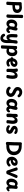

<svg xmlns="http://www.w3.org/2000/svg" viewBox="4174 -5039 1171 9559"><g transform="rotate(90 4759.5 -259.5)"><path d="M143.8 15Q113.2 15 88.3 3.1Q63.4 -8.9 63.4 -40Q63.4 -50 64.9 -69.2Q66.4 -88.3 69.4 -130.1Q72.4 -171.9 75.9 -247.9Q79.4 -324 83.4 -447Q85.4 -515 86.4 -580.4Q87.4 -645.9 87.4 -701Q87.4 -731.9 113.7 -744.4Q140 -757 171.4 -757Q179.4 -757 186.9 -755.5Q194.4 -754 207.4 -754Q245.4 -754 282.9 -759.5Q320.4 -765 357.4 -765Q432.2 -765 493.1 -736.5Q554 -708 590.2 -656.5Q626.4 -605 626.4 -535Q626.4 -455.5 594.9 -406.7Q563.4 -357.9 509.4 -333.2Q455.4 -308.6 385.9 -299.8Q316.4 -291 240.4 -291Q238.4 -212.7 234.4 -162.4Q230.4 -112.1 227.4 -83.7Q224.4 -55.2 224.4 -40Q224.4 -8.9 199.4 3.1Q174.4 15 143.8 15ZM242.4 -417Q281.4 -418 320.2 -421.1Q359 -424.2 390.6 -435.1Q422.2 -446 441.3 -469.7Q460.4 -493.5 460.4 -537Q460.4 -551.1 455.4 -568.4Q450.3 -585.7 438 -601.6Q425.6 -617.5 403.9 -627.8Q382.1 -638 349.4 -638Q324.8 -638 299.3 -633.5Q273.9 -629 248.4 -629Q247.4 -575.9 246.4 -525.4Q245.4 -474.9 242.4 -417Z M719 -762Q720.8 -797.6 740.8 -811.3Q760.8 -825 798.7 -825Q820.2 -825 839.7 -818.7Q859.1 -812.4 870.6 -798.8Q882 -785.1 880.2 -762Q876 -695.9 874.4 -623.2Q872.8 -550.4 873.3 -478.7Q873.8 -407 873.8 -343L869.8 -230Q869.8 -162 867.2 -116.6Q864.6 -71.1 859.7 -54.4Q849.6 -17.3 832.7 -4.7Q815.9 8 789.8 8Q743.2 8 718.4 -10.1Q693.6 -28.2 699.1 -66.1Q701.3 -80.7 703.8 -113.6Q706.3 -146.4 708.4 -187.1Q710.6 -227.8 712.1 -266.9Q713.6 -306 713.6 -333Q713.6 -438 714.1 -516.2Q714.6 -594.4 715.7 -654.2Q716.8 -713.9 719 -762Z M952.7 -240Q952.7 -332 986.2 -397.4Q1019.7 -462.9 1075.6 -498.2Q1131.4 -533.6 1197.2 -533.6Q1222.8 -533.6 1250.8 -526.8Q1278.9 -520.1 1304.9 -510.4Q1330.9 -500.7 1348.6 -489.7L1355.1 -507.7Q1361.4 -523.6 1377.7 -535.6Q1394 -547.6 1417.1 -547.6Q1448.8 -547.6 1474.7 -526.1Q1500.7 -504.7 1500.7 -467.6Q1500.7 -451.8 1497.7 -427.2Q1494.7 -402.6 1488.6 -369.3Q1482.4 -336 1471.6 -296.4Q1460.7 -256.9 1444.1 -212Q1444.1 -177.6 1449.2 -156.7Q1454.2 -135.9 1464.1 -127.1Q1474 -118.3 1489.1 -118.3Q1501.6 -118.3 1511.2 -126.9Q1520.9 -135.4 1531.3 -150.4Q1541 -163.9 1550.1 -169.4Q1559.1 -174.9 1574.4 -174.9Q1597.4 -174.9 1611.8 -158.1Q1626.2 -141.3 1626.2 -123Q1626.2 -105 1618.9 -86.4Q1611.6 -67.9 1599.7 -53Q1575 -21.3 1541.2 -4.5Q1507.4 12.3 1468.6 12.3Q1440.2 12.3 1412.3 2.1Q1384.4 -8.1 1361.9 -29.1Q1339.3 -50 1326.2 -79.9Q1291.9 -38.3 1250.9 -16.5Q1210 5.3 1155.3 5.3Q1096.2 5.3 1050.4 -25.6Q1004.7 -56.4 978.7 -111.7Q952.7 -167 952.7 -240ZM1122.7 -246Q1122.7 -227.1 1126.9 -206.4Q1131.2 -185.8 1139.9 -167.7Q1148.7 -149.6 1163 -138.3Q1177.3 -127.1 1196.7 -127.1Q1234.8 -127.1 1256.8 -150.4Q1278.8 -173.8 1297.7 -210Q1296.9 -238.9 1299.2 -269.5Q1301.6 -300.1 1306.3 -328.6Q1311 -357.1 1315.7 -378.1Q1293.4 -393.1 1272.6 -401.6Q1251.8 -410.1 1228.1 -410.1Q1195.8 -410.1 1171.9 -389.2Q1148.1 -368.2 1135.4 -331.3Q1122.7 -294.4 1122.7 -246Z M1683.9 -484Q1683.1 -521 1708.1 -534.5Q1733.1 -548 1763.1 -548Q1794.3 -548 1819.2 -534.5Q1844.1 -521 1844.1 -484Q1844.1 -455 1841.6 -416.2Q1839.1 -377.4 1836.6 -336.7Q1834.1 -296 1834.1 -259Q1834.1 -222.2 1837.9 -194.8Q1841.7 -167.4 1851.6 -152.7Q1861.4 -138 1880.1 -138Q1912.2 -138 1934.7 -174.4Q1957.1 -210.9 1973.1 -292Q1976.1 -344 1978.2 -379.9Q1980.3 -415.8 1983.6 -441.2Q1986.8 -466.6 1991.2 -487.6Q1998.6 -521.8 2022.3 -535.9Q2046.1 -550 2082.1 -550Q2117.7 -550 2134.6 -535.6Q2151.4 -521.2 2151.4 -490Q2151.4 -468.9 2147.9 -441.4Q2144.4 -413.9 2139.4 -385.4Q2134.4 -357 2129.4 -330Q2126.4 -281 2125.3 -231Q2124.2 -181 2124.2 -131Q2124.2 -103 2124.7 -73Q2125.2 -43 2125.2 -13Q2125.2 38.2 2113.7 94.1Q2102.1 149.9 2074.7 197.8Q2047.3 245.8 2001.9 275.9Q1956.4 306 1888.1 306Q1834.6 306 1784.8 285.8Q1735 265.7 1701.1 229.5Q1667.1 193.3 1659.6 146.3Q1655.2 118.9 1667.7 102.7Q1680.1 86.4 1700.8 79.2Q1721.6 72 1740.1 72Q1760.6 72 1772 85.3Q1783.4 98.7 1795.1 120Q1803.7 134.9 1813.8 146.3Q1824 157.8 1840.4 164.4Q1856.9 171 1881.1 171Q1912.8 171 1931.7 148.6Q1950.7 126.2 1960.7 89.7Q1970.8 53.2 1973.7 9.1Q1976.6 -35 1976.1 -78.7Q1954.2 -40.7 1919.2 -18.3Q1884.2 4 1827.1 4Q1783.4 4 1753.8 -18Q1724.2 -40 1706.9 -77Q1689.7 -114 1681.9 -160.5Q1674.1 -207 1674.1 -257Q1674.1 -298 1676.6 -342.7Q1679.1 -387.4 1681.6 -425.7Q1684.1 -464 1683.9 -484Z M2269.4 -466.3Q2271.2 -502.3 2289.3 -514.7Q2307.3 -527 2342.4 -527Q2383.8 -527 2407.6 -516.2Q2431.4 -505.4 2431.2 -480Q2431 -475.7 2430.6 -469.3Q2430.2 -462.9 2429.2 -452.9Q2455.1 -489.3 2494.8 -512.2Q2534.4 -535 2572.2 -535Q2627.9 -535 2667.2 -513.6Q2706.4 -492.2 2731.2 -456.1Q2755.9 -420 2767.1 -375Q2778.2 -330 2778.2 -282Q2778.2 -204 2755.1 -149.5Q2731.9 -95 2694.5 -60.5Q2657.1 -26 2612.8 -10.5Q2568.6 5 2526.1 5Q2487.7 5 2460.4 -1Q2433.2 -7 2409.2 -17L2398 227Q2397 258.1 2370.9 270.1Q2344.9 282 2309.2 282Q2279.8 282 2257.9 269.7Q2236 257.3 2237 222.9ZM2413 -133.4Q2425.1 -128.8 2445.4 -122.9Q2465.8 -117.1 2497.6 -117.1Q2536.8 -117.1 2561.2 -140.6Q2585.6 -164 2597.4 -201.6Q2609.2 -239.1 2609.2 -280.7Q2609.2 -316.8 2600.8 -345.8Q2592.4 -374.9 2577.6 -391.9Q2562.7 -409 2541.4 -409Q2509.7 -409 2485.6 -391.8Q2461.6 -374.7 2447.8 -349.7Q2436.4 -329.1 2430.3 -312.6Q2424.1 -296 2418.7 -274Q2417.4 -240.3 2416.2 -203.4Q2415 -166.6 2413 -133.4Z M2854.2 -213.6Q2839.8 -218.4 2833.1 -232.1Q2826.4 -245.7 2829.6 -271.1Q2832.9 -295.9 2845 -312.9Q2857.1 -330 2879.8 -327.2Q2884.7 -327 2906.8 -320.7Q2929 -314.4 2965.8 -308.2Q3002.6 -301.9 3049.6 -301.9Q3079.7 -301.9 3105.8 -313.6Q3131.9 -325.2 3147.7 -345.8Q3163.6 -366.3 3163.6 -393Q3163.6 -413.7 3152.7 -422Q3141.8 -430.3 3127.2 -430.3Q3106.3 -430.3 3088.5 -419Q3070.7 -407.7 3057.9 -385.1Q3045.1 -362.6 3037.8 -329.7Q3030.6 -296.9 3030.6 -253.9Q3030.6 -215 3040.6 -184.8Q3050.7 -154.7 3070.2 -137.7Q3089.8 -120.7 3118.8 -120.7Q3142.9 -120.7 3167 -128.2Q3191.1 -135.8 3210.9 -153.1Q3216.9 -158.1 3223.3 -160.6Q3229.7 -163.1 3239 -163.1Q3259.6 -163.1 3271.8 -152.4Q3284 -141.8 3289.8 -126.7Q3295.6 -111.7 3295.6 -97.3Q3295.6 -76.7 3284.3 -59.2Q3273.1 -41.7 3242.6 -26.7Q3211.8 -11.4 3177.9 -2.3Q3144.1 6.9 3103.4 6.9Q3034.4 6.9 2983.5 -25.7Q2932.6 -58.2 2905.1 -117.3Q2877.6 -176.4 2877.6 -255.9Q2877.6 -318.9 2895.2 -371.1Q2912.9 -423.2 2945.8 -461.9Q2978.8 -500.6 3024.6 -521.7Q3070.4 -542.9 3127.6 -542.9Q3175.3 -542.9 3216.5 -524.6Q3257.7 -506.2 3283.6 -473.2Q3309.6 -440.1 3309.6 -395.3Q3309.6 -343.2 3281.6 -296.8Q3253.7 -250.4 3195.9 -221.2Q3138.1 -191.9 3047.6 -191.9Q3025.6 -191.9 2995 -194.2Q2964.4 -196.4 2934.3 -200.2Q2904.1 -204 2882.2 -207.7Q2860.2 -211.4 2854.2 -213.6Z M3407.8 -338Q3407.8 -383.9 3403.8 -417Q3399.8 -450.1 3395.3 -473Q3390.8 -495.9 3390.8 -509Q3390.8 -532.2 3412.7 -548.1Q3434.7 -564 3477.8 -564Q3502.2 -564 3526.2 -549.6Q3550.2 -535.2 3557 -503Q3559 -494.7 3560.1 -475.8Q3561.1 -457 3559.8 -425Q3580.3 -467 3610.7 -495Q3641 -523 3674.7 -537Q3708.3 -551 3738.8 -551Q3831.8 -551 3868.8 -488Q3905.8 -425 3905.8 -306Q3905.8 -266 3900.7 -217.4Q3895.6 -168.8 3887.9 -121.4Q3880.3 -74 3871.9 -36Q3866.6 -11.1 3848.6 -1.1Q3830.7 9 3810.2 9Q3744.7 9 3725.6 -10.3Q3706.6 -29.7 3714.4 -65Q3728 -125.4 3734.2 -184.2Q3740.4 -243 3740.4 -308Q3740.4 -359.2 3731.6 -384.1Q3722.8 -409 3693.8 -409Q3669.4 -409 3649.8 -395.2Q3630.2 -381.4 3615.3 -355.9Q3600.3 -330.3 3589.3 -294.1Q3578.2 -257.9 3570.8 -213Q3567.8 -193 3566.3 -168.3Q3564.8 -143.6 3564.8 -114.3Q3564.8 -85 3564.8 -50Q3564.8 -20.9 3545.7 -7.4Q3526.6 6 3483.8 6Q3464.6 6 3445.9 -0.3Q3427.2 -6.6 3415 -20.7Q3402.8 -34.9 3402.8 -58Q3402.8 -75.4 3403.8 -108.1Q3404.8 -140.7 3405.3 -180.7Q3405.8 -220.8 3406.8 -261.9Q3407.8 -303 3407.8 -338Z M4790 -679.4Q4801.7 -667.8 4814.6 -648.4Q4827.6 -629 4827.6 -614.8Q4827.6 -592.4 4814.8 -576.9Q4802.1 -561.3 4785 -553.4Q4767.9 -545.4 4753 -545.4Q4739 -545.4 4728.3 -553.6Q4717.6 -561.8 4702 -577.3Q4672.8 -607.3 4639 -622.2Q4605.2 -637.1 4568.9 -637.1Q4544.6 -637.1 4523.9 -627.8Q4503.3 -618.6 4491.1 -601.5Q4478.9 -584.4 4478.9 -561Q4478.9 -535.6 4498.4 -514Q4518 -492.4 4567 -470Q4652.7 -432.6 4704.9 -394.7Q4757.2 -356.8 4781.6 -311.5Q4806 -266.2 4806 -208Q4806 -159.2 4784.8 -116.9Q4763.6 -74.7 4726.4 -43.4Q4689.2 -12.1 4640.1 4.9Q4591 21.9 4536 19.9Q4500.4 18.9 4464.9 10.8Q4429.3 2.8 4397.3 -12.8Q4365.2 -28.3 4339.9 -52.6Q4319.1 -72.8 4307.4 -95.1Q4295.7 -117.4 4295.7 -132.1Q4295.7 -156 4307.9 -172.7Q4320.1 -189.4 4337.6 -198.3Q4355.1 -207.1 4370 -207.1Q4386 -207.1 4396.4 -198.1Q4406.8 -189.1 4415 -178.1Q4435.4 -150.6 4469.3 -136.8Q4503.1 -123.1 4536.1 -123.1Q4562.4 -123.1 4584.9 -133.6Q4607.3 -144.1 4620.9 -161.6Q4634.4 -179 4634.4 -200Q4634.4 -225.3 4624.8 -243.3Q4615.2 -261.2 4593.4 -276.6Q4571.7 -292 4535 -307Q4427.9 -351.8 4369.9 -408Q4312 -464.2 4312 -552Q4312 -619.4 4347.1 -670.9Q4382.1 -722.3 4439.9 -751.5Q4497.7 -780.7 4566 -780.7Q4606.6 -780.7 4646.1 -770.6Q4685.7 -760.6 4722.3 -738.5Q4759 -716.4 4790 -679.4Z M4902.7 -240Q4902.7 -332 4936.2 -397.4Q4969.7 -462.9 5025.6 -498.2Q5081.4 -533.6 5147.2 -533.6Q5172.8 -533.6 5200.8 -526.8Q5228.9 -520.1 5254.9 -510.4Q5280.9 -500.7 5298.6 -489.7L5305.1 -507.7Q5311.4 -523.6 5327.7 -535.6Q5344 -547.6 5367.1 -547.6Q5398.8 -547.6 5424.7 -526.1Q5450.7 -504.7 5450.7 -467.6Q5450.7 -451.8 5447.7 -427.2Q5444.7 -402.6 5438.6 -369.3Q5432.4 -336 5421.6 -296.4Q5410.7 -256.9 5394.1 -212Q5394.1 -177.6 5399.2 -156.7Q5404.2 -135.9 5414.1 -127.1Q5424 -118.3 5439.1 -118.3Q5451.6 -118.3 5461.2 -126.9Q5470.9 -135.4 5481.3 -150.4Q5491 -163.9 5500.1 -169.4Q5509.1 -174.9 5524.4 -174.9Q5547.4 -174.9 5561.8 -158.1Q5576.2 -141.3 5576.2 -123Q5576.2 -105 5568.9 -86.4Q5561.6 -67.9 5549.7 -53Q5525 -21.3 5491.2 -4.5Q5457.4 12.3 5418.6 12.3Q5390.2 12.3 5362.3 2.1Q5334.4 -8.1 5311.9 -29.1Q5289.3 -50 5276.2 -79.9Q5241.9 -38.3 5200.9 -16.5Q5160 5.3 5105.3 5.3Q5046.2 5.3 5000.4 -25.6Q4954.7 -56.4 4928.7 -111.7Q4902.7 -167 4902.7 -240ZM5072.7 -246Q5072.7 -227.1 5076.9 -206.4Q5081.2 -185.8 5089.9 -167.7Q5098.7 -149.6 5113 -138.3Q5127.3 -127.1 5146.7 -127.1Q5184.8 -127.1 5206.8 -150.4Q5228.8 -173.8 5247.7 -210Q5246.9 -238.9 5249.2 -269.5Q5251.6 -300.1 5256.3 -328.6Q5261 -357.1 5265.7 -378.1Q5243.4 -393.1 5222.6 -401.6Q5201.8 -410.1 5178.1 -410.1Q5145.8 -410.1 5121.9 -389.2Q5098.1 -368.2 5085.4 -331.3Q5072.7 -294.4 5072.7 -246Z M5656.4 -503Q5661 -525.3 5675.8 -537Q5690.6 -548.7 5709.4 -552.8Q5728.2 -557 5741.7 -557Q5772.1 -557 5790.7 -544.3Q5809.2 -531.7 5809.2 -510Q5809.2 -501.1 5807.2 -487.9Q5805.2 -474.8 5803.2 -459.9Q5801.2 -445 5800.2 -429Q5832.4 -491.4 5878.1 -520.2Q5923.8 -549 5985.2 -549Q6068.9 -549 6107.6 -485.5Q6146.3 -422 6146.3 -318Q6146.3 -280 6142.7 -243.9Q6139.1 -207.8 6134.3 -174.2Q6129.4 -140.7 6125.8 -110.4Q6122.2 -80.2 6122.2 -55Q6122.2 -17.4 6099.3 -4.7Q6076.3 8 6049.2 8Q6014.9 8 5987.6 -3.9Q5960.2 -15.9 5960.2 -47Q5960.2 -84 5963.8 -116.6Q5967.4 -149.1 5972.3 -180.9Q5977.1 -212.7 5980.7 -245.8Q5984.3 -279 5984.3 -316Q5984.3 -352.4 5976.8 -372Q5969.2 -391.6 5957.2 -399.3Q5945.1 -407 5930.8 -407Q5905 -407 5883.4 -387.8Q5861.8 -368.7 5844.7 -339.2Q5827.7 -309.8 5815.8 -278Q5815.8 -203 5813 -143.4Q5810.2 -83.9 5809.8 -50Q5809.6 -20.9 5780.8 -7.4Q5752 6 5711.8 6Q5665.7 6 5650.2 -19Q5634.8 -44 5634.8 -77Q5634.8 -107.4 5635.8 -145.8Q5636.8 -184.1 5640.3 -223.8Q5643.8 -263.6 5648.8 -295Q5647.8 -345 5647.8 -377.7Q5647.8 -410.3 5648.8 -431.9Q5649.8 -453.6 5651.5 -469.7Q5653.2 -485.8 5656.4 -503Z M6652.3 -441.1Q6652.3 -418.9 6634.7 -402.6Q6617.1 -386.2 6585.7 -386.2Q6572 -386.2 6559.6 -391.2Q6547.2 -396.2 6537.9 -402Q6517 -415.2 6497.4 -426.7Q6477.9 -438.2 6451.9 -438.2Q6431.7 -438.2 6418.8 -429.8Q6405.9 -421.3 6405.9 -404.7Q6405.9 -394.9 6413.1 -385.5Q6420.3 -376.1 6444.6 -362Q6468.9 -347.9 6520.6 -322.3Q6576.8 -295.3 6608.3 -254.5Q6639.9 -213.7 6639.9 -145Q6639.9 -103 6614.4 -65.8Q6588.9 -28.6 6539.6 -4.8Q6490.2 18.9 6416.3 18.9Q6382.2 18.9 6346.7 8.6Q6311.2 -1.7 6281.5 -19.1Q6251.8 -36.6 6233.3 -58.6Q6214.9 -80.6 6214.9 -104Q6214.9 -133.4 6229.9 -150.5Q6244.9 -167.6 6266.3 -167.6Q6276.7 -167.6 6288.3 -162Q6299.9 -156.4 6312.9 -147Q6323.9 -139.6 6342.7 -129.6Q6361.4 -119.6 6382.7 -112.1Q6404 -104.6 6421.1 -104.6Q6446.1 -104.6 6459.9 -116.8Q6473.8 -129.1 6473.8 -146.4Q6473.8 -157.6 6463.1 -170Q6452.4 -182.4 6424.9 -195Q6329.2 -239.6 6286.6 -283.6Q6243.9 -327.6 6243.9 -388Q6243.9 -431.6 6268.3 -469.7Q6292.8 -507.9 6339.3 -531.7Q6385.8 -555.4 6452.9 -555.4Q6519.4 -555.4 6563.6 -537Q6607.7 -518.6 6630 -491.8Q6652.3 -465.1 6652.3 -441.1Z M7063.8 -702Q7063.8 -726.3 7075.8 -740Q7087.9 -753.7 7106.6 -759.3Q7125.2 -765 7144.8 -765Q7175 -765 7200.4 -751.9Q7225.8 -738.8 7224.8 -702Q7223.8 -537.9 7219.2 -365.5Q7214.6 -193.1 7206.3 -29Q7205.6 7 7180.3 20.5Q7155 34 7123.8 34Q7104.2 34 7085.6 27.9Q7066.9 21.9 7055.7 6.6Q7044.6 -8.8 7045.3 -37Q7053.6 -195.4 7058.2 -366.7Q7062.8 -537.9 7063.8 -702ZM7172.8 -609.3Q7141.7 -605.8 7129.7 -627.1Q7117.8 -648.3 7117.8 -676Q7117.8 -703.9 7129.7 -725.3Q7141.7 -746.8 7172.8 -751.3Q7183.7 -753.8 7204.7 -754.4Q7225.8 -755 7249.8 -755Q7366.7 -755 7452.5 -724.5Q7538.3 -694 7594.4 -640Q7650.4 -586 7678.1 -516Q7705.8 -446 7705.8 -367Q7705.8 -276 7672.6 -205.5Q7639.4 -135 7580.4 -87Q7521.3 -39 7441.7 -14.5Q7362.1 10 7269.8 10Q7223.8 10 7195.8 9Q7167.9 8 7147.8 5.6Q7117.9 2 7104.8 -20.4Q7091.8 -42.9 7091.8 -70Q7091.8 -108.6 7108.2 -123.8Q7124.7 -139 7147.8 -137.2Q7166.7 -136 7190.7 -134Q7214.8 -132 7245.8 -132Q7344.2 -132 7407.6 -162.6Q7470.9 -193.2 7501.9 -246.3Q7532.9 -299.3 7532.9 -366Q7532.9 -413.1 7518.9 -457.5Q7504.9 -501.9 7472.7 -537.1Q7440.4 -572.3 7386.4 -592.7Q7332.3 -613 7252.8 -613Q7228.8 -613 7206.8 -611.9Q7184.9 -610.8 7172.8 -609.3Z M8041.2 3.9Q7972.2 3.9 7923 -18.9Q7873.8 -41.7 7842.6 -79.6Q7811.4 -117.4 7796.7 -164.7Q7782 -212 7782 -260Q7782 -312.6 7802.5 -364.1Q7823 -415.7 7860.7 -458.4Q7898.3 -501.2 7949.8 -527Q8001.3 -552.8 8064.1 -552.8Q8119.6 -552.8 8157.5 -535.3Q8195.4 -517.8 8214.7 -485.8Q8234 -453.9 8234 -410Q8234 -362.6 8214.2 -326.6Q8194.3 -290.7 8157.1 -266.1Q8112.3 -235.8 8061.2 -221.5Q8010 -207.2 7950.3 -202.9Q7959.1 -182.4 7972.8 -164.9Q7986.6 -147.4 8007.3 -136.3Q8028 -125.2 8056.1 -125.2Q8090.8 -125.2 8118.7 -142.4Q8146.6 -159.7 8168.4 -183Q8179.9 -195.7 8188.9 -199.4Q8198 -203.2 8205 -203.2Q8218.6 -203.2 8232.8 -193.3Q8247.1 -183.4 8258.6 -169.2Q8270 -154.9 8272.3 -139.8Q8275.7 -125.6 8269.2 -111.8Q8262.7 -98.1 8255.7 -91.1Q8218.7 -51.1 8163.3 -23.6Q8108 3.9 8041.2 3.9ZM7943.2 -312.1Q7970 -314.1 7987.3 -317.4Q8004.6 -320.8 8029.1 -331.1Q8052.8 -340.2 8070 -359.3Q8087.2 -378.3 8087.2 -404Q8087.2 -414.1 8082.7 -422.1Q8078.1 -430.1 8069.1 -435.3Q8060.1 -440.4 8046.3 -440.4Q8026.8 -440.4 8009.1 -427.6Q7991.3 -414.7 7977.7 -395Q7964 -375.3 7954.9 -353.3Q7945.9 -331.2 7943.2 -312.1Z M8323.8 -456.6Q8317.3 -474.8 8315.9 -483.3Q8314.6 -491.9 8314.6 -497.4Q8314.6 -515.4 8335.3 -533.9Q8356 -552.4 8389.6 -552.4Q8425.6 -552.4 8443.7 -540.7Q8461.8 -528.9 8468.1 -507.4Q8480.8 -466.1 8491.8 -428.4Q8502.9 -390.7 8514.4 -352.2Q8526 -313.8 8539 -270.8Q8552 -227.9 8567 -175.6Q8585.9 -229 8600.1 -269Q8614.2 -309 8627.1 -344.6Q8640 -380.2 8655.8 -419.4Q8671.7 -458.6 8694.7 -508.6Q8703.8 -529.1 8718.3 -540.1Q8732.9 -551 8755.3 -551Q8773.6 -551 8794 -543.4Q8814.4 -535.9 8828.9 -522.9Q8843.4 -509.9 8843.4 -492.4Q8843.4 -484.3 8840.7 -471.9Q8837.9 -459.4 8828.3 -441Q8815.6 -415.9 8796.5 -372.3Q8777.4 -328.8 8755.1 -277.6Q8732.7 -226.4 8711.7 -176.4Q8690.7 -126.4 8674.3 -87.2Q8657.9 -47.9 8650.4 -29Q8642.6 -9.4 8619.8 2.3Q8597 14 8562 14Q8525 14 8500.2 -0.7Q8475.4 -15.4 8464.2 -47.8Q8449.8 -95.1 8432.5 -146.1Q8415.2 -197.1 8396.7 -250.1Q8378.2 -303 8359.8 -355.4Q8341.4 -407.9 8323.8 -456.6Z M8872.7 -223Q8872.7 -282 8889.7 -340.1Q8906.7 -398.1 8938.8 -446.1Q8971 -494 9018.1 -523.1Q9065.2 -552.1 9125.7 -552.1Q9148.7 -552.1 9178.7 -541.6Q9208.7 -531.1 9234.7 -504.8Q9241 -533.7 9260.9 -543.6Q9280.9 -553.6 9305.4 -553.6Q9334.9 -553.6 9359.9 -535.7Q9384.9 -517.9 9384.7 -474.3Q9384.7 -444.2 9380.2 -410.9Q9375.7 -377.6 9371.2 -334.8Q9366.7 -292 9366.7 -231Q9366.7 -188.6 9370 -156.2Q9373.3 -123.8 9386.3 -103.8Q9395.3 -110.3 9401.6 -114.9Q9407.9 -119.4 9412.9 -124.7Q9417.9 -130 9423.9 -137Q9431.4 -144.6 9438.4 -147.6Q9445.4 -150.6 9457.1 -150.6Q9473.3 -150.6 9490 -136.3Q9506.7 -122.1 9506.7 -100.4Q9506.7 -86.4 9500.4 -73.8Q9494.2 -61.1 9476.1 -46.1Q9447.8 -21.4 9417.1 -5.4Q9386.3 10.6 9357.1 10.6Q9332.2 10.6 9309.6 -3.3Q9286.9 -17.2 9271.3 -41.1Q9255.7 -65 9249.7 -94Q9232.7 -66 9205.1 -42.6Q9177.6 -19.2 9144.1 -5.3Q9110.7 8.6 9075.7 8.6Q9010.7 8.6 8964.9 -24.8Q8919.2 -58.2 8895.9 -111.1Q8872.7 -164 8872.7 -223ZM9044.4 -232Q9044.2 -183 9061.1 -153.1Q9078 -123.1 9108.6 -123.1Q9133.9 -123.1 9151.1 -139.3Q9168.3 -155.6 9179.9 -183.8Q9191.6 -212 9199 -247.2Q9206.4 -282.4 9210.6 -320.7Q9214.7 -358.9 9217.7 -395.9Q9204.7 -406.9 9192.2 -413.4Q9179.8 -419.9 9167.4 -423.4Q9155.1 -426.9 9141.3 -426.9Q9113.6 -426.9 9091.7 -403.3Q9069.9 -379.8 9057.3 -336.2Q9044.7 -292.6 9044.4 -232Z"/></g></svg>

Font: Playpen Sans Deva
Style: Regular
Weight: 400
Designer: Pooja Saxena, Gunjan Panchal, Laura Meseguer, Veronika Burian, José Scaglione
Foundry: TypeTogether
Version: Version 2.000